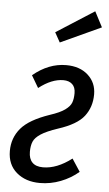

<svg xmlns="http://www.w3.org/2000/svg" viewBox="-56 -833 501 882"><g transform="rotate(5 194.5 -392.0)"><path d="M375 -415Q375 -357 342.5 -314.5Q310 -272 223 -244Q172 -227 146 -210Q120 -193 112 -174Q104 -155 104 -127Q104 -95 120.5 -78Q137 -61 170 -61Q234 -61 302 -113L340 -55Q304 -24 257.5 -6Q211 12 162 12Q96 12 54 -24Q12 -60 12 -123Q12 -183 49.5 -227.5Q87 -272 181 -304Q227 -319 249.5 -335.5Q272 -352 278.5 -369.5Q285 -387 285 -413Q285 -440 270 -454Q255 -468 229 -468Q175 -468 116 -422L83 -478Q155 -538 236 -538Q299 -538 337 -503.5Q375 -469 375 -415ZM347 -796 384 -725 197 -639 172 -684Z"/></g></svg>

Font: Fira Sans Extra Condensed
Style: Italic
Weight: 400
Width: 3
Italic angle: -8°
Designer: Carrois Corporate & Edenspiekermann AG
Foundry: Carrois Corporate GbR & Edenspiekermann AG
Version: Version 4.203